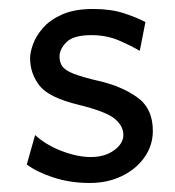

<svg xmlns="http://www.w3.org/2000/svg" viewBox="-20 -401 393 430"><path d="M181.2 8.8Q136.7 8.8 99.1 -3.7Q61.5 -16.1 40 -32.7L58.6 -98.6Q83 -76.2 118.4 -62.7Q153.8 -49.3 183.1 -49.3Q214.8 -49.3 235.6 -64.5Q256.3 -79.6 256.3 -98.6Q256.3 -119.1 236.6 -135.3Q216.8 -151.4 155.3 -166.5Q88.9 -182.6 68.1 -209.7Q47.4 -236.8 47.4 -271Q47.4 -283.7 54 -302Q60.5 -320.3 76.2 -338.4Q91.8 -356.4 119.4 -368.7Q147 -380.9 188.5 -380.9Q228.5 -380.9 257.6 -371.3Q286.6 -361.8 305.7 -351.6L293 -287.1Q274.4 -298.3 246.6 -310.3Q218.8 -322.3 184.6 -322.3Q144.5 -322.3 128.9 -306.6Q113.3 -291 113.3 -274.4Q113.3 -261.7 119.4 -252.7Q125.5 -243.7 144.3 -236.1Q163.1 -228.5 201.2 -219.7Q251 -208.5 286.6 -183.6Q322.3 -158.7 322.3 -107.9Q322.3 -75.2 303.5 -48.6Q284.7 -22 252.7 -6.6Q220.7 8.8 181.2 8.8Z"/></svg>

Font: Harmattan
Style: Regular
Weight: 400
Designer: George W. Nuss III and SIL International
Foundry: SIL International
Version: Version 4.000